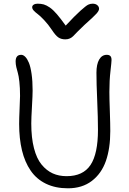

<svg xmlns="http://www.w3.org/2000/svg" viewBox="-20 -1019 703 1043"><path d="M482.9 -999Q499 -999 508.5 -991Q518.1 -982.9 518.1 -971.2Q518.1 -960.9 504.4 -945.3Q490.7 -929.7 439 -883.8Q420.9 -867.2 402.8 -848.6Q384.8 -830.1 377.7 -822.8Q370.6 -815.4 359.9 -810.3Q349.1 -805.2 335 -805.2Q312.5 -805.2 297.1 -815.7Q281.7 -826.2 262.2 -856Q241.7 -886.7 219.7 -909.9Q197.8 -933.1 184.8 -942.6Q171.9 -952.1 163.3 -961.4Q154.8 -970.7 154.8 -980Q154.8 -988.3 163.1 -993.7Q171.4 -999 184.1 -999Q203.1 -999 217.8 -994.9Q232.4 -990.7 250.5 -978.3Q268.6 -965.8 289.1 -941.9Q309.6 -918 336.9 -879.9Q386.7 -933.6 417 -960.7Q447.3 -987.8 458.7 -993.4Q470.2 -999 482.9 -999ZM349.1 3.9Q280.8 3.9 229.5 -21Q178.2 -45.9 146.5 -92.3Q114.7 -138.7 99.4 -202.1Q84 -265.6 84 -346.2Q84 -375.5 86.4 -428.2Q88.9 -481 88.9 -498Q88.9 -542 85.2 -575Q81.5 -607.9 76.9 -623Q72.3 -638.2 68.6 -654.3Q64.9 -670.4 64.9 -685.1Q64.9 -721.2 95.2 -721.2Q106.4 -721.2 117.2 -710.4Q127.9 -699.7 137 -678Q146 -656.2 151.6 -617.2Q157.2 -578.1 157.2 -526.9Q157.2 -501.5 153.6 -439.5Q149.9 -377.4 149.9 -348.1Q149.9 -270.5 164.6 -213.9Q179.2 -157.2 206.1 -124.8Q232.9 -92.3 266.4 -77.1Q299.8 -62 341.8 -62Q431.2 -62 471.7 -122.8Q512.2 -183.6 512.2 -314Q512.2 -377 508.1 -471.7Q503.9 -566.4 503.9 -624Q503.9 -669.9 518.8 -695.6Q533.7 -721.2 560.1 -721.2Q572.8 -721.2 579.3 -714.8Q585.9 -708.5 585.9 -692.9Q585.9 -683.1 580.1 -632.6Q574.2 -582 574.2 -520Q574.2 -485.4 576.7 -414.8Q579.1 -344.2 579.1 -307.1Q579.1 -212.9 555.2 -144.5Q531.2 -76.2 478.8 -36.1Q426.3 3.9 349.1 3.9Z"/></svg>

Font: Shantell Sans Bouncy
Style: Regular
Weight: 300
Designer: Stephen Nixon, Anya Danilova, Shantell Martin
Foundry: Arrow Type
Version: Version 1.006;[9816181b4]